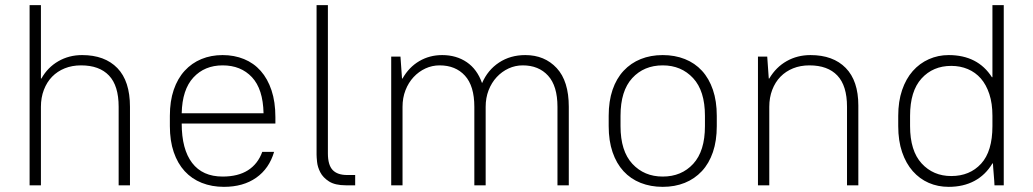

<svg xmlns="http://www.w3.org/2000/svg" viewBox="-20 -720 4015 746"><path d="M95 -700H139V-415H141Q165 -458 206.5 -482Q248 -506 299 -506Q387 -506 436 -455.5Q485 -405 485 -305V0H441V-305Q441 -387 403.5 -426.5Q366 -466 295 -466Q260 -466 231.5 -454.5Q203 -443 182.5 -422Q162 -401 150.5 -371Q139 -341 139 -305V0H95Z M850 6Q803 6 764 -9.5Q725 -25 697.5 -55Q670 -85 655 -129Q640 -173 640 -230V-270Q640 -327 655 -371Q670 -415 697.5 -445Q725 -475 762.5 -490.5Q800 -506 845 -506Q890 -506 928 -490.5Q966 -475 993 -444.5Q1020 -414 1035 -369Q1050 -324 1050 -265V-240H686Q686 -140 726.5 -87Q767 -34 845 -34Q905 -34 943.5 -58.5Q982 -83 999 -130H1045Q1026 -65 975.5 -29.5Q925 6 850 6ZM845 -466Q775 -466 731.5 -419Q688 -372 686 -280H1004Q1002 -374 959 -420Q916 -466 845 -466Z M1324 0Q1282 0 1258.5 -15Q1235 -30 1224.5 -50.5Q1214 -71 1212 -90.5Q1210 -110 1210 -119V-700H1254V-124Q1254 -79 1272.5 -59.5Q1291 -40 1329 -40H1360V0H1324Z M1500 -500H1536L1542 -415H1544Q1569 -459 1609 -482.5Q1649 -506 1698 -506Q1753 -506 1793.5 -478.5Q1834 -451 1853 -397Q1875 -448 1919 -477Q1963 -506 2021 -506Q2096 -506 2143 -455.5Q2190 -405 2190 -305V0H2146V-305Q2146 -386 2109.5 -426Q2073 -466 2011 -466Q1982 -466 1956 -454Q1930 -442 1910 -420.5Q1890 -399 1878.5 -369.5Q1867 -340 1867 -305V0H1823V-305Q1823 -386 1786.5 -426Q1750 -466 1688 -466Q1659 -466 1633 -454Q1607 -442 1587 -420.5Q1567 -399 1555.5 -369.5Q1544 -340 1544 -305V0H1500Z M2555 6Q2508 6 2469 -9.5Q2430 -25 2402.5 -55Q2375 -85 2360 -129Q2345 -173 2345 -230V-270Q2345 -327 2360 -371Q2375 -415 2403 -445Q2431 -475 2469.5 -490.5Q2508 -506 2555 -506Q2602 -506 2641 -490.5Q2680 -475 2707.5 -445Q2735 -415 2750 -371Q2765 -327 2765 -270V-230Q2765 -173 2750 -129Q2735 -85 2707 -55Q2679 -25 2640.5 -9.5Q2602 6 2555 6ZM2555 -34Q2628 -34 2673.5 -83.5Q2719 -133 2719 -230V-270Q2719 -367 2673 -416.5Q2627 -466 2555 -466Q2482 -466 2436.5 -416.5Q2391 -367 2391 -270V-230Q2391 -133 2437 -83.5Q2483 -34 2555 -34Z M2925 -500H2961L2967 -415H2969Q2995 -459 3036.5 -482.5Q3078 -506 3129 -506Q3217 -506 3266 -456Q3315 -406 3315 -310V0H3271V-305Q3271 -387 3233.5 -426.5Q3196 -466 3125 -466Q3090 -466 3061.5 -454.5Q3033 -443 3012.5 -422Q2992 -401 2980.5 -371Q2969 -341 2969 -305V0H2925Z M3880 -700V0H3844Q3844 -6 3843 -18Q3842 -30 3841 -43.5Q3840 -57 3839 -68.5Q3838 -80 3838 -85H3836Q3809 -40 3766 -17Q3723 6 3666 6Q3624 6 3588.5 -9.5Q3553 -25 3526.5 -55Q3500 -85 3485 -129Q3470 -173 3470 -230V-270Q3470 -326 3485 -370Q3500 -414 3526.5 -444Q3553 -474 3589 -490Q3625 -506 3666 -506Q3779 -506 3834 -420H3836V-700ZM3676 -464Q3605 -464 3560.5 -415Q3516 -366 3516 -270V-230Q3516 -134 3561 -85Q3606 -36 3676 -36Q3748 -36 3792 -84Q3836 -132 3836 -230V-270Q3836 -318 3824 -354.5Q3812 -391 3791 -415Q3770 -439 3740.5 -451.5Q3711 -464 3676 -464Z"/></svg>

Font: PT Root UI Light
Style: Regular
Weight: 300
Designer: Vitaly Kuzmin
Foundry: ParaType Ltd.
Version: Version 2.000G